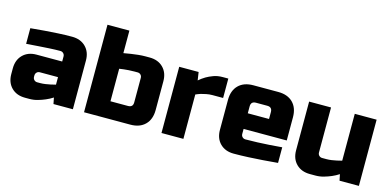

<svg xmlns="http://www.w3.org/2000/svg" viewBox="-67 -1087 3028 1484"><g transform="rotate(15 1447.0 -345.0)"><path d="M24.9 -140.1V-185.1Q24.9 -252.9 65.9 -293.9Q106.9 -335 174.8 -335H379.9V-375Q379.9 -390.1 369.9 -400.1Q359.9 -410.2 345.2 -410.2Q305.2 -410.2 258.5 -407.5Q211.9 -404.8 170.9 -401.9Q123 -397.9 75.2 -395V-520Q130.4 -525.9 187 -529.8Q235.8 -533.7 293.9 -536.9Q352.1 -540 404.8 -540Q472.7 -540 513.9 -499Q555.2 -458 555.2 -390.1V0H399.9L390.1 -49.8Q364.3 -32.7 334 -20Q308.1 -8.8 276.1 0.5Q244.1 9.8 210 9.8H174.8Q106.9 9.8 65.9 -31Q24.9 -71.8 24.9 -140.1ZM200.2 -165Q200.2 -149.9 210.2 -139.9Q220.2 -129.9 234.9 -129.9H259.8Q278.8 -129.9 299.8 -133.1Q320.8 -136.2 338.9 -140.1Q359.9 -144 379.9 -149.9V-210H234.9Q219.7 -210 210 -200Q200.2 -189.9 200.2 -174.8Z M644.5 0V-700.2H819.8V-520Q848.6 -525.9 878.9 -529.8Q904.8 -533.7 934.3 -536.9Q963.9 -540 989.7 -540H1024.9Q1092.8 -540 1133.8 -499Q1174.8 -458 1174.8 -390.1V-160.2Q1174.8 -85 1132.3 -42.5Q1089.8 0 1014.6 0ZM819.8 -134.8H960Q1000 -134.8 999.5 -174.8V-370.1Q999.5 -385.3 989.5 -395Q979.5 -404.8 964.8 -404.8H939.9Q915 -404.8 893.8 -403.3Q872.6 -401.9 856 -399.9Q836.9 -397 819.8 -395Z M1264.2 0V-529.8H1419.4L1429.2 -464.8Q1452.1 -484.9 1480.5 -502Q1504.4 -516.1 1536.9 -528.1Q1569.3 -540 1609.4 -540H1654.3V-384.8H1569.3Q1543.5 -384.8 1520 -379.9Q1496.6 -375 1478.5 -370.1Q1457.5 -363.3 1439.5 -355V0Z M1694.3 -140.1V-379.9Q1694.3 -455.1 1736.8 -497.6Q1779.3 -540 1854.5 -540H2054.2Q2129.4 -540 2171.9 -497.6Q2214.4 -455.1 2214.4 -379.9V-194.8H1869.1V-154.8Q1869.1 -139.6 1879.2 -129.9Q1889.2 -120.1 1904.3 -120.1Q1947.3 -120.1 1997.8 -122.1Q2048.3 -124 2092.3 -127Q2143.1 -130.9 2194.3 -134.8V-9.8Q2136.2 -3.9 2075.2 0Q2023.4 3.9 1962.4 6.8Q1901.4 9.8 1844.2 9.8Q1776.4 9.8 1735.4 -31Q1694.3 -71.8 1694.3 -140.1ZM1869.1 -319.8H2039.1V-375Q2039.1 -415 1999.5 -415H1909.2Q1869.1 -415 1869.1 -375Z M2303.7 -140.1V-529.8H2479V-169.9Q2479 -154.8 2489 -144.8Q2499 -134.8 2513.7 -134.8H2548.8Q2567.9 -134.8 2588.9 -137.9Q2609.9 -141.1 2627.9 -145Q2648.9 -148.9 2668.9 -154.8V-529.8H2843.8V0H2689L2678.7 -49.8Q2652.8 -32.7 2623 -20Q2597.2 -8.8 2564.9 0.5Q2532.7 9.8 2499 9.8H2454.1Q2386.2 9.8 2345 -31Q2303.7 -71.8 2303.7 -140.1Z"/></g></svg>

Font: Russo One
Style: Regular
Weight: 400
Designer: Jovanny lemonad
Foundry: Jovanny Lemonad
Version: Version 1.000